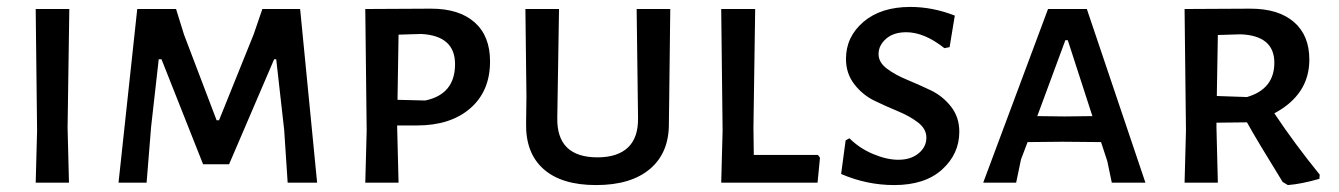

<svg xmlns="http://www.w3.org/2000/svg" viewBox="-20 -527 3863 554"><path d="M180 -501 175 -159 179 0H83L87 -150L83 -501Z M846 -501 895 0H810L800 -152L777 -356H771L641 -53H566L446 -356H438L416 -161L403 0H322L376 -501H488L511 -427L605 -180H612L712 -428L737 -501Z M1224 -502Q1305 -502 1349.5 -462.5Q1394 -423 1394 -350Q1394 -264 1337 -214.5Q1280 -165 1183 -165H1126V-159L1130 0H1034L1038 -150L1034 -501ZM1207 -237Q1293 -255 1293 -342Q1293 -424 1195 -429L1130 -427L1127 -239Z M1914 -501 1911 -246 1910 -172Q1911 -87 1856 -40Q1801 7 1700 7Q1600 7 1548 -39.5Q1496 -86 1498 -172L1499 -249L1496 -501H1593L1588 -187Q1587 -130 1616 -101.5Q1645 -73 1704 -73Q1762 -73 1792 -101.5Q1822 -130 1821 -187L1817 -501Z M2340 -80 2346 -72 2339 0H2061L2065 -150L2061 -501H2159L2154 -159L2155 -80Z M2607 -507Q2671 -507 2735 -482L2720 -391L2705 -388Q2647 -434 2595 -434Q2558 -434 2536.5 -415Q2515 -396 2515 -371Q2515 -347 2539 -329Q2563 -311 2597 -297Q2631 -283 2665.5 -266.5Q2700 -250 2724 -219.5Q2748 -189 2748 -147Q2748 -83 2698.5 -38Q2649 7 2560 7Q2481 7 2407 -25L2420 -122L2431 -128Q2460 -99 2499.5 -82.5Q2539 -66 2572 -66Q2608 -66 2630.5 -84.5Q2653 -103 2653 -130Q2653 -155 2629 -173.5Q2605 -192 2571 -206Q2537 -220 2503 -236.5Q2469 -253 2445 -284Q2421 -315 2421 -357Q2421 -421 2471.5 -464Q2522 -507 2607 -507Z M3116 -501 3285 0H3188L3175 -62L3157 -117L3045 -118L2945 -117L2926 -67L2912 0H2817L3004 -501ZM3052 -191 3132 -192 3061 -411H3054L2973 -192Z M3657 -200Q3715 -113 3788 -23L3787 -11Q3735 4 3696 7L3681 -2Q3608 -120 3578 -174L3490 -173V-159L3494 0H3398L3402 -150L3398 -501L3588 -502Q3669 -502 3713.5 -463.5Q3758 -425 3758 -355Q3758 -254 3657 -200ZM3494 -426 3491 -250 3578 -247Q3657 -270 3657 -346Q3657 -424 3560 -428Z"/></svg>

Font: Alegreya Sans SC Medium
Style: Regular
Weight: 500
Designer: Juan Pablo del Peral
Foundry: Huerta Tipografica
Version: Version 2.001;PS 002.001;hotconv 1.0.88;makeotf.lib2.5.64775